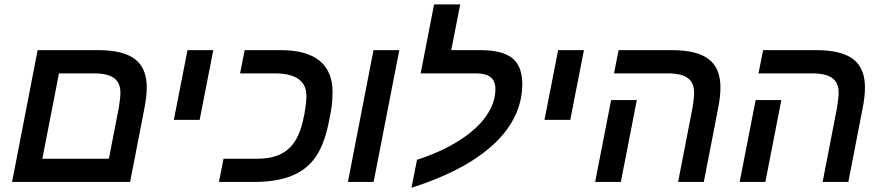

<svg xmlns="http://www.w3.org/2000/svg" viewBox="-20 -833 4034 879"><path d="M641.1 -336.9 575.7 0H35.2L152.3 -603.5H429.2Q543.9 -603.5 597.9 -562.3Q651.9 -521 651.9 -433.1Q651.9 -393.1 641.1 -336.9ZM173.8 -106.4H478.5L523.9 -339.8Q531.2 -384.3 531.2 -409.2Q531.2 -453.6 502.7 -475.3Q474.1 -497.1 409.2 -497.1H250Z M956.5 -603.5 894 -284.2H775.9L838.4 -603.5Z M1483.4 -264.6Q1473.6 -217.3 1457 -175.3Q1440.4 -133.3 1417 -103.5Q1376 -50.8 1308.8 -25.4Q1241.7 0 1142.6 0H982.4L1003.4 -106.4H1159.2Q1246.1 -106.4 1295.7 -147Q1345.2 -187.5 1365.7 -274.9L1373.5 -310.1Q1377.9 -335 1380.4 -356Q1382.8 -377 1382.8 -394Q1382.8 -497.1 1236.8 -497.1H1079.1L1100.1 -603.5H1264.6Q1383.3 -603.5 1442.9 -554.9Q1502.4 -506.3 1502.4 -413.1Q1502.4 -392.6 1500.7 -368.7Q1499 -344.7 1494.1 -318.8Z M1808.1 -603.5 1690.4 0H1572.8L1689.9 -603.5Z M2248 -425.3Q2248 -461.9 2226.1 -479.5Q2204.1 -497.1 2159.2 -497.1H1905.8L1967.3 -813H2086.9L2045.9 -603.5H2178.2Q2279.8 -603.5 2325.4 -566.7Q2371.1 -529.8 2371.1 -447.8Q2371.1 -338.9 2303.7 -244.1Q2244.1 -160.6 2132.8 -92Q2021.5 -23.4 1863.8 26.4L1889.2 -101.6Q2002.4 -138.2 2082.5 -189.9Q2163.6 -241.2 2205.8 -302Q2248 -362.8 2248 -425.3Z M2653.3 -603.5 2590.8 -284.2H2472.7L2535.2 -603.5Z M3267.6 -336.9 3202.1 0H3084.5L3150.4 -339.8Q3157.7 -384.8 3157.7 -409.2Q3157.7 -453.6 3129.2 -475.3Q3100.6 -497.1 3035.6 -497.1H2791L2812 -603.5H3055.7Q3170.4 -603.5 3224.4 -562.3Q3278.3 -521 3278.3 -432.6Q3278.3 -391.1 3267.6 -336.9ZM2895.5 -375 2822.3 0H2704.6L2777.8 -375Z M3929.2 -336.9 3863.8 0H3746.1L3812 -339.8Q3819.3 -384.8 3819.3 -409.2Q3819.3 -453.6 3790.8 -475.3Q3762.2 -497.1 3697.3 -497.1H3452.6L3473.6 -603.5H3717.3Q3832 -603.5 3886 -562.3Q3939.9 -521 3939.9 -432.6Q3939.9 -391.1 3929.2 -336.9ZM3557.1 -375 3483.9 0H3366.2L3439.5 -375Z"/></svg>

Font: Arimo SemiBold
Style: Italic
Weight: 600
Italic angle: -12°
Version: Version 1.33